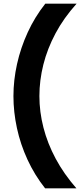

<svg xmlns="http://www.w3.org/2000/svg" viewBox="-20 -829 436 1043"><path d="M225 194Q168 122 129.5 38.5Q91 -45 72 -133Q53 -221 53 -307Q53 -393 72.5 -481Q92 -569 130.5 -653Q169 -737 226 -809H396Q326 -731 281.5 -647.5Q237 -564 215.5 -478Q194 -392 194 -307Q194 -222 216 -136Q238 -50 282.5 33Q327 116 395 194Z"/></svg>

Font: Onest
Style: Bold
Weight: 700
Designer: Dmitri Voloshin, Andrey Kudryavtsev
Foundry: Dmitri Voloshin, Andrey Kudryavtsev
Version: Version 1.000;gftools[0.9.33]